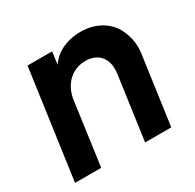

<svg xmlns="http://www.w3.org/2000/svg" viewBox="-127 -694 846 833"><g transform="rotate(-30 296.5 -278.0)"><path d="M154 0 198 -319C210 -390 260 -436 326 -436C390 -436 420 -393 420 -343C420 -336 420 -329 419 -322L374 0H505L552 -337C554 -350 555 -362 555 -374C555 -401 549 -428 537 -456C514 -512 454 -556 371 -556C334 -556 301 -548 271 -533C248 -521 229 -504 214 -482L222 -544H99L23 0Z"/></g></svg>

Font: Plus Jakarta Sans
Style: Bold Italic
Weight: 700
Italic angle: -8°
Designer: Gumpita Rahayu
Foundry: Tokotype
Version: Version 2.071;gftools[0.9.30]